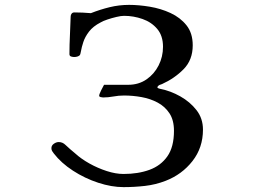

<svg xmlns="http://www.w3.org/2000/svg" viewBox="-20 -760 1040 788"><path d="M813 -228Q813 -154 770 -99Q727 -44 660 -18Q619 -2 575 3Q531 8 487 8Q438 8 383 -10Q328 -28 279.5 -59.5Q231 -91 201 -130Q197 -135 194 -140Q191 -145 191 -152Q191 -163 201 -170Q211 -177 221 -177Q237 -177 249 -165Q267 -148 289 -130Q313 -108 347 -89Q381 -70 418 -58Q455 -46 487 -46Q547 -46 593.5 -63Q640 -80 667 -118.5Q694 -157 694 -223Q694 -267 675.5 -295Q657 -323 627 -339Q597 -355 561 -361.5Q525 -368 489 -368Q467 -368 445.5 -364Q424 -360 403 -360Q399 -360 393 -361.5Q387 -363 387 -367Q387 -373 395 -389Q403 -405 407 -412H506Q549 -412 581 -434Q613 -456 631 -491.5Q649 -527 649 -568Q649 -613 625.5 -641Q602 -669 565 -682Q528 -695 489 -695Q477 -695 458 -690.5Q439 -686 421 -680Q403 -674 393 -668Q362 -652 345.5 -630.5Q329 -609 322 -587.5Q315 -566 312.5 -551Q310 -536 307 -533Q299 -526 284 -526Q279 -526 272 -528Q265 -530 265 -538Q265 -576 267 -615Q269 -654 270 -692Q270 -699 274 -704Q278 -709 285 -709Q319 -709 353 -706Q391 -721 430 -730.5Q469 -740 510 -740Q549 -740 594.5 -732.5Q640 -725 680 -706.5Q720 -688 745.5 -656Q771 -624 771 -574Q771 -514 733.5 -476Q696 -438 645 -415Q642 -414 639.5 -413Q637 -412 634 -411Q626 -406 626 -401Q626 -399 631.5 -397Q637 -395 639 -395Q680 -387 720 -364.5Q760 -342 786.5 -308Q813 -274 813 -228Z"/></svg>

Font: Kaisei HarunoUmi Medium
Style: Regular
Weight: 500
Designer: Font-Kai, 金井和夫
Foundry: KAZUO KANAI
Version: Version 5.003